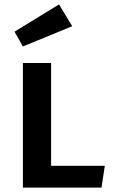

<svg xmlns="http://www.w3.org/2000/svg" viewBox="-20 -852 511 872"><path d="M84 0V-566H212V-99H456L441 0ZM46 -708 248 -832 308 -733 84 -641Z"/></svg>

Font: Qnwhxotralxmqkhsjrfbfhwcoqn
Style: Regular
Weight: 500
Designer: Carrois Corporate & Edenspiekermann
Foundry: Carrois Corporate GbR & Edenspiekermann AG
Version: Version 2.001